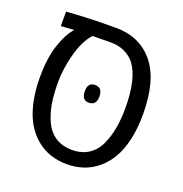

<svg xmlns="http://www.w3.org/2000/svg" viewBox="-119 -745 819 860"><g transform="rotate(20 290.5 -315.5)"><path d="M290.5 -639.6Q403.8 -639.6 470 -559.1Q536.1 -478.5 536.1 -314.9Q536.1 -248.5 523.4 -194.1Q510.7 -139.6 488.5 -102.3Q466.3 -64.9 435.1 -39.3Q403.8 -13.7 367.7 -2Q331.5 9.8 290.5 9.8Q249.5 9.8 213.4 -2Q177.2 -13.7 146 -39.3Q114.7 -64.9 92.5 -102.3Q70.3 -139.6 57.6 -194.1Q44.9 -248.5 44.9 -314.9Q44.9 -406.2 65.7 -469.5Q86.4 -532.7 117.2 -566.4L54.7 -562.5V-631.3Q157.7 -639.6 290.5 -639.6ZM419.4 -138.7Q452.1 -209 452.1 -314.9Q452.1 -455.6 405.3 -518.1Q387.7 -541.5 358.4 -555.9Q329.1 -570.3 290.5 -570.3L203.1 -569.3Q166.5 -528.3 147.7 -456.5Q128.9 -384.8 128.9 -323.7Q128.9 -262.7 136.5 -219.5Q144 -176.3 161.6 -138.4Q179.2 -100.6 211.9 -79.3Q244.6 -58.1 290.5 -58.1Q336.4 -58.1 369.1 -79.3Q401.9 -100.6 419.4 -138.7ZM289.6 -367.2Q325.2 -367.2 325.2 -325Q325.2 -282.7 289.6 -282.7Q255.4 -282.7 255.4 -325Q255.4 -367.2 289.6 -367.2Z"/></g></svg>

Font: Open Sans Hebrew
Style: Regular
Weight: 400
Foundry: Ascender Corporation, Yanek Iontef
Version: Version 2.001;PS 002.001;hotconv 1.0.70;makeotf.lib2.5.58329